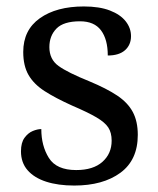

<svg xmlns="http://www.w3.org/2000/svg" viewBox="-20 -565 491 595"><path d="M210 10Q160 10 123 -2Q86 -14 65.5 -37.5Q45 -61 45 -96Q45 -123 56 -138Q67 -153 81.5 -159Q96 -165 108 -165Q108 -113 131.5 -75.5Q155 -38 216 -38Q269 -38 297.5 -63.5Q326 -89 326 -129Q326 -154 315.5 -170Q305 -186 278.5 -201.5Q252 -217 203 -238Q152 -261 118.5 -282.5Q85 -304 68.5 -332.5Q52 -361 52 -404Q52 -472 103.5 -508.5Q155 -545 240 -545Q288 -545 320.5 -532.5Q353 -520 369.5 -499Q386 -478 386 -453Q386 -426 367.5 -409.5Q349 -393 314 -393Q314 -443 293 -471Q272 -499 228 -499Q177 -499 155 -476.5Q133 -454 133 -419Q133 -381 161.5 -360.5Q190 -340 257 -313Q310 -291 343 -269Q376 -247 391.5 -218Q407 -189 407 -147Q407 -69 353 -29.5Q299 10 210 10Z"/></svg>

Font: Noto Serif Ethiopic
Style: Regular
Weight: 400
Designer: Monotype Design Team
Foundry: Monotype Imaging Inc.
Version: Version 2.102